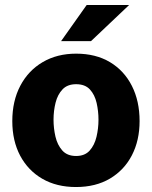

<svg xmlns="http://www.w3.org/2000/svg" viewBox="-20 -743 612 773"><path d="M286 10Q208 10 150.5 -23.2Q93 -56.5 61.2 -116.2Q29.5 -176 29.5 -255.5Q29.5 -336.5 61.8 -397.8Q94 -459 152 -493Q210 -527 286.5 -527Q365.5 -527 422.8 -492.8Q480 -458.5 511 -397.2Q542 -336 542 -255.5Q542 -178 511.2 -118.2Q480.5 -58.5 423 -24.2Q365.5 10 286 10ZM286.5 -115Q321.5 -115 341 -136.8Q360.5 -158.5 368.5 -192.2Q376.5 -226 376.5 -261Q376.5 -295.5 369 -328.5Q361.5 -361.5 342 -382.8Q322.5 -404 286.5 -404Q251.5 -404 231.8 -383.2Q212 -362.5 203.8 -329.8Q195.5 -297 195.5 -261Q195.5 -227 203.2 -193.2Q211 -159.5 230.8 -137.2Q250.5 -115 286.5 -115ZM329 -723H500L346.5 -577.5H226Z"/></svg>

Font: Public Sans ExtraBold
Style: Regular
Weight: 800
Designer: The Public Sans Project Authors: Dan O. Williams and USWDS (Libre Franklin designed by Pablo Impallari and Rodrigo Fuenz
Version: Version 1.007